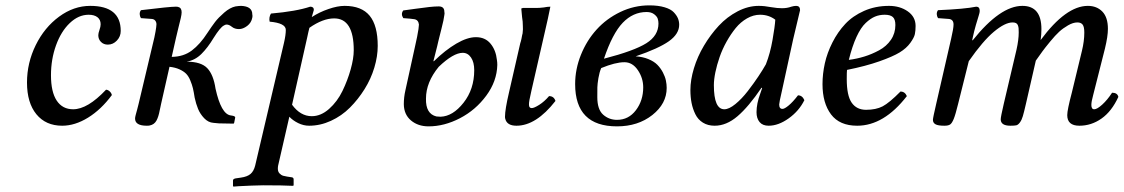

<svg xmlns="http://www.w3.org/2000/svg" viewBox="-20 -461 4208 719"><path d="M398.9 -105Q358.9 -50.8 309.8 -20.5Q260.7 9.8 212.9 9.8Q151.4 9.8 116.2 -33.2Q81.1 -76.2 81.1 -151.9Q81.1 -225.6 113.8 -292Q146.5 -358.4 201.4 -398.7Q256.3 -439 317.9 -439Q432.1 -439 432.1 -345.2Q432.1 -324.2 417.7 -309.1Q403.3 -293.9 383.8 -293.9Q368.2 -293.9 358.2 -304Q348.1 -314 348.1 -329.1Q348.1 -336.4 352.5 -348.9Q356.9 -361.3 356.9 -370.1Q356.9 -387.2 345 -396.5Q333 -405.8 312 -405.8Q273.9 -405.8 241.2 -374.5Q208.5 -343.3 189.7 -291Q170.9 -238.8 170.9 -179.2Q170.9 -116.7 192.4 -84.2Q213.9 -51.8 253.9 -51.8Q308.1 -51.8 377 -125Q383.8 -125 390.4 -119.1Q397 -113.3 398.9 -105Z M875 -352.1Q858.9 -352.1 848.6 -360.4Q838.4 -368.7 829.1 -369.1Q823.2 -369.1 817.9 -365.2Q804.7 -358.4 779.8 -318.8Q757.8 -282.2 734.1 -258.8Q710.4 -235.4 679.2 -230Q732.9 -230 756.1 -205.8Q779.3 -181.6 787.1 -128.9Q808.1 -33.7 843.8 -28.8L850.1 -27.8Q860.8 -25.9 860.8 -21Q858.4 -5.9 856.9 -1Q856.4 -0.5 856 0.5Q855.5 1.5 855 2L799.8 1Q796.4 0.5 789.3 0Q782.2 -0.5 778.8 -1Q759.8 -2.4 744.6 -18.3Q729.5 -34.2 721.7 -53.2Q713.9 -72.3 709 -95.2Q705.6 -117.2 702.4 -130.6Q699.2 -144 692.6 -159.9Q686 -175.8 676.8 -185.1Q667.5 -194.3 651.9 -201.4Q636.2 -208.5 614.7 -210.9L583 -70.8Q582 -66.9 580.6 -59.3Q579.1 -51.8 578.1 -47.9Q573.7 -23.4 565.7 -9Q557.6 5.4 541 8.8Q538.1 9.8 529.8 9.8Q485.8 9.8 485.8 -17.1Q485.8 -21.5 488 -30Q490.2 -38.6 493.9 -51.8Q497.6 -64.9 499 -71.8L558.1 -320.8Q563.5 -346.7 564.9 -358.9Q565.9 -363.8 565.9 -370.1Q565.9 -377.9 561.3 -383.8Q556.6 -389.6 547.9 -390.1L507.8 -393.1Q503.4 -399.9 503.2 -408.2Q502.9 -416.5 507.8 -422.9Q615.7 -436 638.2 -436Q644 -436 647 -435.1Q660.2 -432.1 660.2 -415Q660.2 -407.2 657 -393.3Q653.8 -379.4 647.9 -356.2Q642.1 -333 639.2 -319.8L623 -248Q667.5 -248.5 698.5 -272Q729.5 -295.4 756.8 -337.9Q772.9 -362.3 785.4 -378.7Q797.9 -395 819.6 -413.8Q841.3 -432.6 861.8 -437Q875.5 -439 882.8 -439Q924.8 -437.5 924.8 -407.2Q926.3 -401.4 924.8 -395Q921.4 -376 905.8 -364Q890.1 -352.1 875 -352.1Z M1138.7 -356.9Q1137.7 -353 1134.8 -341.1Q1131.8 -329.1 1130.4 -320.8L1073.7 -68.8Q1105 -25.9 1147.5 -25.9Q1181.6 -25.9 1212.4 -53.2Q1243.2 -80.6 1262.5 -120.4Q1281.7 -160.2 1293.2 -201.2Q1304.7 -242.2 1304.7 -272.9Q1304.7 -392.1 1231.4 -392.1Q1189 -392.1 1138.7 -356.9ZM1063.5 -23.9 1021.5 159.2Q1020.5 164.1 1020.5 170.9Q1020.5 182.1 1027.1 188.7Q1033.7 195.3 1039.6 197Q1045.4 198.7 1054.7 200.2L1073.7 203.1Q1079.6 204.6 1079.6 210.9V232.9L1077.6 234.9Q1040.5 232.9 965.3 232.9Q948.2 232.9 920.7 234.1Q893.1 235.4 873.5 236.3L854.5 237.8L852.5 235.8V214.8Q852.5 209 862.3 207L882.3 204.1Q906.2 200.7 918.2 190.4Q930.2 180.2 935.5 159.2L1043.5 -300.8Q1050.3 -330.1 1050.3 -349.1Q1050.3 -374.5 989.7 -379.9Q986.3 -396 994.6 -410.2Q1089.4 -418.5 1141.6 -436Q1155.3 -436 1155.3 -423.8Q1147.9 -399.9 1147.5 -397Q1175.8 -415.5 1210 -427.2Q1244.1 -439 1270.5 -439Q1334 -439 1364.3 -402.1Q1394.5 -365.2 1394.5 -289.1Q1394.5 -250 1381.8 -207.8Q1369.1 -165.5 1345.2 -127.2Q1321.3 -88.9 1290.3 -57.9Q1259.3 -26.9 1219.2 -8.5Q1179.2 9.8 1137.7 9.8Q1116.7 9.8 1096.7 0Q1076.7 -9.8 1063.5 -23.9Z M1623 -210.9Q1575.2 -152.8 1575.2 -91.8Q1573.7 -34.7 1614.3 -24.9Q1616.7 -24.9 1622.1 -24.4Q1627.4 -23.9 1629.9 -23.9Q1675.8 -25.4 1715.8 -76.2Q1755.9 -127 1755.9 -198.2Q1755.9 -228 1743.9 -245.6Q1731.9 -263.2 1712.9 -263.2Q1677.7 -263.2 1623 -210.9ZM1617.2 -288.1 1603 -231.9H1605Q1647.5 -273.4 1688.7 -297.6Q1730 -321.8 1762.2 -321.8Q1796.9 -321.8 1816.9 -297.6Q1836.9 -273.4 1840.8 -236.8Q1842.3 -228 1842.3 -217.8Q1840.8 -156.7 1801 -102.8Q1761.2 -48.8 1702.4 -18.3Q1643.6 12.2 1585 12.2Q1545.4 12.2 1519 -10Q1492.7 -32.2 1492.2 -70.8Q1492.2 -96.7 1498 -122.1L1534.2 -287.1Q1541 -318.8 1542 -323.2Q1548.8 -357.9 1548.8 -369.1Q1546.9 -386.7 1531.2 -389.2Q1519.5 -391.1 1490.2 -393.1Q1480 -408.7 1490.2 -421.9Q1502.4 -423.3 1534.9 -428Q1567.4 -432.6 1587.9 -434.8Q1608.4 -437 1623 -437Q1644 -437 1644 -417Q1645.5 -411.6 1644 -404.8Q1643.1 -396.5 1640.4 -383.8Q1637.7 -371.1 1632.8 -351.8Q1627.9 -332.5 1625 -320.8Q1624 -315.4 1621.1 -304.9Q1618.2 -294.4 1617.2 -288.1ZM2020 -339.8 1970.2 -122.1Q1960 -79.1 1960.9 -68.8Q1960.9 -56.2 1971.2 -56.2Q1980 -56.2 1999.3 -68.4Q2018.6 -80.6 2036.1 -101.1Q2054.2 -101.1 2060.1 -83Q1987.8 9.8 1914.1 9.8Q1878.4 9.8 1872.1 -16.1Q1871.1 -19 1871.1 -23.9Q1871.1 -50.8 1886.2 -115.2L1928.2 -298.8Q1930.7 -305.7 1932.9 -316.4Q1935.1 -327.1 1935.1 -328.1Q1935.5 -329.6 1936 -332Q1936.5 -334.5 1937 -335.9Q1939 -352.5 1938 -362.8Q1938 -380.4 1935.1 -397Q1934.6 -401.9 1933.6 -413.1Q1932.6 -424.3 1932.1 -429.2Q1933.1 -429.7 1935.1 -430.2Q1937 -430.7 1938 -431.2H1988.3Q2000.5 -431.2 2016.1 -433.1Q2030.8 -436 2041 -436Q2032.7 -393.6 2020 -339.8Z M2388.7 -133.8Q2388.7 -168.5 2368.7 -198.2Q2348.6 -228 2318.4 -228Q2284.7 -228 2231.4 -206.1Q2224.6 -190.4 2220.9 -168.5Q2217.3 -146.5 2217 -134Q2216.8 -121.6 2216.8 -97.2Q2216.8 -50.8 2238.8 -31.5Q2260.7 -12.2 2290.5 -12.2Q2334 -12.2 2361.3 -48.3Q2388.7 -84.5 2388.7 -133.8ZM2445.8 -373Q2445.8 -382.3 2443.1 -390.9Q2440.4 -399.4 2429.7 -407.7Q2418.9 -416 2401.4 -416Q2350.6 -416 2312 -375.7Q2273.4 -335.4 2241.7 -241.2Q2355 -270.5 2400.4 -299.1Q2445.8 -327.6 2445.8 -373ZM2411.6 -440.9Q2444.8 -440.9 2468.5 -433.8Q2492.2 -426.8 2503.2 -415Q2514.2 -403.3 2518.8 -392.1Q2523.4 -380.9 2523.4 -368.2Q2523.4 -334 2484.9 -306.6Q2446.3 -279.3 2360.4 -250Q2386.7 -248.5 2408 -239.7Q2429.2 -231 2441.7 -218.3Q2454.1 -205.6 2462.4 -189.7Q2470.7 -173.8 2473.6 -159.7Q2476.6 -145.5 2476.6 -131.8Q2476.6 -72.8 2422.9 -30.3Q2369.1 12.2 2290.5 12.2Q2133.8 12.2 2133.8 -146Q2133.8 -202.1 2155.5 -255.9Q2177.2 -309.6 2214.1 -350.3Q2251 -391.1 2302.7 -416Q2354.5 -440.9 2411.6 -440.9Z M2848.1 -220.2Q2864.3 -261.7 2873 -311.8Q2881.8 -361.8 2883.3 -387.2Q2858.9 -405.8 2826.2 -405.8Q2801.3 -405.8 2777.3 -392.1Q2753.4 -378.4 2735.1 -356Q2716.8 -333.5 2700.9 -305.2Q2685.1 -276.9 2674.8 -247.3Q2664.6 -217.8 2658.9 -190.4Q2653.3 -163.1 2653.3 -142.1Q2653.3 -51.8 2692.4 -51.8Q2710 -51.8 2733.9 -71.3Q2757.8 -90.8 2780.3 -119.9Q2802.7 -148.9 2819.8 -174.6Q2836.9 -200.2 2848.1 -220.2ZM2961.4 -439Q2976.1 -439 2976.1 -422.9Q2973.6 -413.1 2950.2 -314L2908.2 -121.1Q2897.9 -76.7 2897.9 -69.8Q2897.9 -53.2 2910.2 -53.2Q2918 -53.2 2933.6 -66.2Q2949.2 -79.1 2968.3 -104Q2984.4 -104 2992.2 -85.9Q2972.2 -45.4 2933.6 -17.8Q2895 9.8 2858.4 9.8Q2835.9 9.8 2824.5 -3.9Q2813 -17.6 2813 -41Q2813 -72.8 2827.1 -110.8L2834 -130.9L2832 -132.8Q2783.2 -61 2741.7 -25.6Q2700.2 9.8 2656.2 9.8Q2630.9 9.8 2612.3 -1.7Q2593.8 -13.2 2584 -33.2Q2574.2 -53.2 2569.8 -75.4Q2565.4 -97.7 2565.4 -124Q2565.4 -161.6 2578.6 -205.3Q2591.8 -249 2616.2 -290Q2640.6 -331.1 2671.6 -364.5Q2702.6 -397.9 2742.2 -418.5Q2781.7 -439 2821.3 -439Q2842.8 -439 2868.2 -434.1Q2891.1 -430.2 2908.2 -430.2Q2927.7 -430.2 2943.4 -436Q2953.6 -439 2961.4 -439Z M3333 -367.2Q3333 -388.7 3323.5 -397.2Q3314 -405.8 3293 -405.8Q3273.4 -405.8 3256.8 -398.9Q3240.2 -392.1 3221.9 -375Q3203.6 -357.9 3187.5 -323Q3171.4 -288.1 3158.7 -236.8Q3189 -240.7 3216.8 -249.3Q3244.6 -257.8 3272.2 -272.7Q3299.8 -287.6 3316.4 -312Q3333 -336.4 3333 -367.2ZM3151.9 -199.2Q3150.9 -191.4 3150.9 -165Q3150.9 -103 3169.4 -76.4Q3188 -49.8 3223.1 -49.8Q3260.3 -49.8 3285.2 -62.7Q3310.1 -75.7 3352.1 -118.2Q3368.7 -118.2 3376 -101.1Q3290 9.8 3189.9 9.8Q3124 9.8 3092 -32.7Q3060.1 -75.2 3060.1 -146Q3060.1 -184.1 3068.8 -223.6Q3077.6 -263.2 3097.4 -302.2Q3117.2 -341.3 3145.3 -371.3Q3173.3 -401.4 3215.8 -420.2Q3258.3 -439 3309.1 -439Q3350.1 -439 3379.4 -418.5Q3408.7 -397.9 3408.7 -363.8Q3408.7 -346.2 3406 -333.3Q3403.3 -320.3 3388.9 -300.3Q3374.5 -280.3 3348.9 -264.6Q3323.2 -249 3272.7 -231.2Q3222.2 -213.4 3151.9 -199.2Z M3622.6 -319.8 3620.6 -310.1H3622.6Q3725.6 -439 3808.6 -439Q3879.9 -439 3879.9 -352.1Q3879.9 -332 3877 -311Q3971.7 -439 4053.7 -439Q4087.4 -439 4108.2 -417.5Q4128.9 -396 4128.9 -353Q4128.9 -324.7 4117.7 -278.8L4073.7 -105Q4066.9 -80.6 4066.9 -67.9Q4066.9 -51.8 4077.6 -51.8Q4088.4 -51.8 4107.7 -69.3Q4127 -86.9 4144.5 -113.8Q4164.6 -113.8 4168 -98.1Q4143.1 -43.9 4105 -17.1Q4066.9 9.8 4022 9.8Q3976.6 9.8 3976.6 -29.8Q3976.6 -49.3 3993.7 -113.8L4031.7 -271Q4040.5 -307.1 4040.5 -338.9Q4040.5 -360.8 4034.2 -368.9Q4027.8 -377 4014.6 -377Q3998.5 -377 3979.5 -366Q3960.4 -355 3946.3 -342Q3932.1 -329.1 3912.1 -304.7Q3892.1 -280.3 3883.8 -268.8Q3875.5 -257.3 3858.9 -233.9L3821.8 -71.8Q3814.5 -40 3810.3 -25.9Q3806.2 -11.7 3799.3 -2.4Q3792.5 6.8 3785.6 8.3Q3778.8 9.8 3763.7 9.8Q3727.5 9.8 3727.5 -14.2Q3727.5 -23.4 3738.8 -71.8L3786.6 -274.9Q3794.9 -312 3794.9 -339.8Q3794.9 -349.6 3794.4 -355.2Q3793.9 -360.8 3791.7 -366.5Q3789.6 -372.1 3784.7 -374.5Q3779.8 -377 3772 -377Q3743.7 -377 3702.1 -342.3Q3660.6 -307.6 3607.9 -231.9L3567.9 -71.8Q3558.1 -31.7 3551.5 -15.6Q3544.9 0.5 3538.1 5.1Q3531.2 9.8 3516.6 9.8Q3492.7 9.8 3483.2 4.4Q3473.6 -1 3473.6 -12.2Q3473.6 -19.5 3485.8 -71.8L3542 -316.9Q3550.8 -354.5 3550.8 -369.1Q3550.8 -388.7 3532.7 -390.1L3492.7 -393.1Q3488.3 -399.9 3488 -408.2Q3487.8 -416.5 3492.7 -422.9Q3593.3 -427.2 3635.7 -436Q3648.9 -436 3648.9 -419.9Q3648.9 -414.1 3645 -402.1Q3641.1 -390.1 3634.5 -367.4Q3627.9 -344.7 3622.6 -319.8Z"/></svg>

Font: Common Serif News
Style: Italic
Weight: 450
Italic angle: -12°
Designer: Philipp H. Poll, Khaled Hosny
Foundry: Stefan Peev, Context Ltd.
Version: Version 1.026